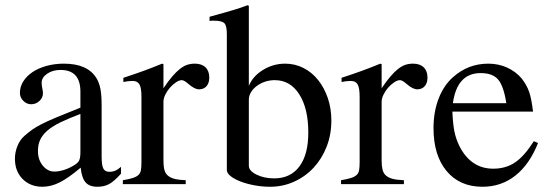

<svg xmlns="http://www.w3.org/2000/svg" viewBox="-20 -703 2094 733"><path d="M442 -40Q416 -11 397 -0.5Q378 10 352 10Q321 10 306.5 -7Q292 -24 288 -63Q242 -24 208.5 -7Q175 10 142 10Q96 10 66.5 -19.5Q37 -49 37 -97Q37 -122 46.5 -145.5Q56 -169 73 -184Q89 -198 103 -208Q117 -218 138.5 -229Q160 -240 194.5 -254.5Q229 -269 287 -292V-353Q287 -436 211 -436Q181 -436 160 -421.5Q139 -407 139 -387Q139 -376 142 -363Q143 -358 143.5 -354Q144 -350 144 -347Q144 -330 130.5 -317.5Q117 -305 99 -305Q82 -305 69 -318Q56 -331 56 -348Q56 -372 69 -392.5Q82 -413 104.5 -428Q127 -443 158 -451.5Q189 -460 224 -460Q314 -460 348 -405Q359 -387 363.5 -363Q368 -339 368 -300V-105Q368 -72 374.5 -59.5Q381 -47 398 -47Q409 -47 419 -51Q429 -55 442 -66ZM287 -268Q242 -251 211 -236Q180 -221 161 -204.5Q142 -188 133.5 -169.5Q125 -151 125 -129V-125Q125 -93 143.5 -70.5Q162 -48 188 -48Q204 -48 223.5 -54Q243 -60 261 -71Q277 -80 282 -90Q287 -100 287 -123Z M451 -406Q473 -413 491.5 -419.5Q510 -426 527 -432Q544 -438 561.5 -445Q579 -452 599 -460L604 -458V-366Q622 -393 637.5 -411Q653 -429 667 -440Q681 -451 694.5 -455.5Q708 -460 724 -460Q750 -460 764.5 -446Q779 -432 779 -407Q779 -386 768.5 -374Q758 -362 740 -362Q723 -362 700 -382Q683 -397 674 -397Q664 -397 651.5 -388.5Q639 -380 628.5 -368Q618 -356 611 -341.5Q604 -327 604 -315V-90Q604 -69 607.5 -55Q611 -41 621 -32.5Q631 -24 647 -20Q663 -16 689 -15V0H449V-15Q473 -19 487 -23.5Q501 -28 508.5 -35Q516 -42 518 -53.5Q520 -65 520 -84V-334Q520 -367 512.5 -380.5Q505 -394 486 -394Q470 -394 451 -390Z M930 -375Q945 -412 984 -436Q1023 -460 1069 -460Q1106 -460 1138.5 -443.5Q1171 -427 1194.5 -397.5Q1218 -368 1231.5 -328.5Q1245 -289 1245 -243Q1245 -189 1227 -143Q1209 -97 1177.5 -63Q1146 -29 1103 -9.5Q1060 10 1011 10Q981 10 951.5 4.5Q922 -1 898.5 -10Q875 -19 860.5 -30.5Q846 -42 846 -54V-573Q846 -605 836.5 -614.5Q827 -624 797 -624Q792 -624 788.5 -624Q785 -624 780 -623V-639L809 -647Q827 -652 841 -656Q855 -660 868.5 -664Q882 -668 895.5 -672.5Q909 -677 925 -683L930 -681ZM930 -70Q930 -51 959 -36.5Q988 -22 1027 -22Q1089 -22 1123 -67.5Q1157 -113 1157 -197Q1157 -289 1122.5 -343Q1088 -397 1029 -397Q1009 -397 991.5 -391Q974 -385 960 -374.5Q946 -364 938 -350.5Q930 -337 930 -322Z M1284 -406Q1306 -413 1324.5 -419.5Q1343 -426 1360 -432Q1377 -438 1394.5 -445Q1412 -452 1432 -460L1437 -458V-366Q1455 -393 1470.5 -411Q1486 -429 1500 -440Q1514 -451 1527.5 -455.5Q1541 -460 1557 -460Q1583 -460 1597.5 -446Q1612 -432 1612 -407Q1612 -386 1601.5 -374Q1591 -362 1573 -362Q1556 -362 1533 -382Q1516 -397 1507 -397Q1497 -397 1484.5 -388.5Q1472 -380 1461.5 -368Q1451 -356 1444 -341.5Q1437 -327 1437 -315V-90Q1437 -69 1440.5 -55Q1444 -41 1454 -32.5Q1464 -24 1480 -20Q1496 -16 1522 -15V0H1282V-15Q1306 -19 1320 -23.5Q1334 -28 1341.5 -35Q1349 -42 1351 -53.5Q1353 -65 1353 -84V-334Q1353 -367 1345.5 -380.5Q1338 -394 1319 -394Q1303 -394 1284 -390Z M2034 -157Q2002 -76 1948 -33Q1894 10 1822 10Q1735 10 1685 -50Q1635 -110 1635 -214Q1635 -276 1654.5 -326.5Q1674 -377 1709 -408Q1767 -460 1844 -460Q1883 -460 1916 -445Q1949 -430 1972 -403Q1981 -391 1988 -379Q1995 -367 2000 -352.5Q2005 -338 2008.5 -319.5Q2012 -301 2015 -277H1707Q1709 -231 1714.5 -202.5Q1720 -174 1734 -145Q1778 -59 1863 -59Q1911 -59 1946.5 -83Q1982 -107 2018 -164ZM1913 -309Q1903 -374 1882 -399Q1861 -424 1815 -424Q1725 -424 1709 -309Z"/></svg>

Font: Klingon pIqaD HaSta
Style: Regular
Weight: 400
Width: 0
Designer: Mike Neff (qa'vaj)
Foundry: Mike Neff and Michael Everson
Version: Version 2.003